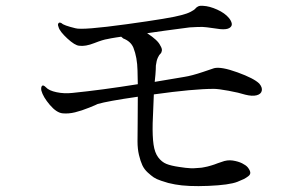

<svg xmlns="http://www.w3.org/2000/svg" viewBox="-20 -710 1040 659"><path d="M870 -423Q881 -410 878.5 -398.5Q876 -387 861 -383Q846 -379 822 -385Q800 -392 764.5 -398.5Q729 -405 714 -405Q644 -405 508 -386Q507 -363 504 -287Q503 -242 507 -214Q511 -186 523 -170Q535 -154 551 -147.5Q567 -141 595 -137Q606 -135 616.5 -134Q627 -133 635 -132.5Q643 -132 652.5 -133Q662 -134 666.5 -134Q671 -134 680.5 -136Q690 -138 692.5 -138.5Q695 -139 705 -142Q715 -145 716 -145.5Q717 -146 728 -150Q739 -154 740 -154Q760 -162 779 -159Q798 -156 811 -149.5Q824 -143 830 -136Q838 -126 839 -118.5Q840 -111 832 -105Q824 -99 817 -95.5Q810 -92 795 -86Q767 -75 695.5 -72Q624 -69 581 -77Q565 -80 557.5 -82Q550 -84 533.5 -89.5Q517 -95 508 -101Q499 -107 487 -118Q475 -129 468.5 -143Q462 -157 457 -178Q452 -199 452 -225Q452 -236 452.5 -286Q453 -336 453 -378Q349 -363 315 -353Q312 -351 286 -340.5Q260 -330 237.5 -324.5Q215 -319 195 -321Q174 -323 151 -350Q128 -377 122 -399Q120 -410 124 -415Q128 -420 138 -410Q148 -399 174 -393.5Q200 -388 228 -391Q328 -401 453 -421Q453 -427 452.5 -443Q452 -459 452 -468Q451 -513 438 -546Q429 -568 403 -578Q400 -580 396 -584Q388 -583 379 -581.5Q370 -580 361 -578.5Q352 -577 349 -576Q334 -574 303.5 -562Q273 -550 252 -553Q237 -554 211 -578Q185 -602 181 -617Q178 -624 179.5 -628Q181 -632 184 -632.5Q187 -633 192 -630Q198 -623 239 -613Q263 -606 415.5 -627Q568 -648 602 -658Q622 -663 634.5 -669.5Q647 -676 650.5 -680.5Q654 -685 660 -688Q666 -691 677 -690Q699 -689 725.5 -677Q752 -665 766 -648Q774 -638 775.5 -629Q777 -620 767.5 -614Q758 -608 736 -610Q734 -610 710.5 -613.5Q687 -617 675.5 -617.5Q664 -618 631 -616Q531 -603 485 -596Q522 -572 530 -554Q537 -543 535.5 -535.5Q534 -528 530.5 -525.5Q527 -523 522 -512.5Q517 -502 515 -485Q515 -473 513.5 -454Q512 -435 511 -429Q612 -446 612 -446Q638 -450 676.5 -463Q715 -476 715 -476Q739 -482 795.5 -461.5Q852 -441 870 -423Z"/></svg>

Font: TsukuhouMincho
Style: Regular
Weight: 400
Designer: Iose
Foundry: Typographish
Version: Version 1.001; ttfautohint (v1.8.3)